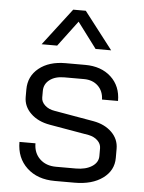

<svg xmlns="http://www.w3.org/2000/svg" viewBox="-53 -785 627 836"><g transform="rotate(5 260.0 -367.0)"><path d="M50 -148H120Q120 -106 147 -80Q174 -54 218 -54H305Q348 -54 375 -71.5Q402 -89 402 -117V-151Q402 -170 387 -184.5Q372 -199 348 -204L175 -234Q123 -243 91.5 -273.5Q60 -304 60 -345V-378Q60 -436 104 -471.5Q148 -507 220 -507H306Q376 -507 419 -467.5Q462 -428 462 -363H392Q391 -400 367.5 -422.5Q344 -445 306 -445H220Q180 -445 156 -426.5Q132 -408 132 -378V-349Q132 -330 148.5 -315Q165 -300 191 -296L363 -266Q413 -257 443.5 -227Q474 -197 474 -155V-115Q474 -60 427.5 -26Q381 8 305 8H218Q142 8 96 -35Q50 -78 50 -148ZM233 -742H288L413 -580H345L261 -692L177 -580H109Z"/></g></svg>

Font: Bai Jamjuree
Style: Regular
Weight: 400
Designer: Katatrad Aksorn Co.,Ltd.
Foundry: Cadson Demak Co.,Ltd.
Version: Version 1.000; ttfautohint (v1.6)